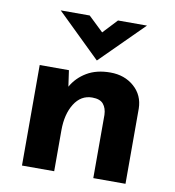

<svg xmlns="http://www.w3.org/2000/svg" viewBox="-78 -753 750 822"><g transform="rotate(10 297.0 -341.5)"><path d="M199 -437 209 -367Q232 -408 274 -433Q316 -458 376 -458Q438 -458 479.5 -421.5Q521 -385 522 -327V0H382V-275Q381 -304 366.5 -321.5Q352 -339 318 -339Q269 -339 240.5 -293.5Q212 -248 212 -178V0H72V-437ZM246 -683 311 -621 369 -683H495L310 -499H309L120 -683Z"/></g></svg>

Font: Synthetic
Style: Bold
Weight: 700
Designer: Santiago Orozco
Foundry: Typemade
Version: Version 2.000; ttfautohint (v1.8.4.7-5d5b)